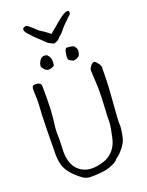

<svg xmlns="http://www.w3.org/2000/svg" viewBox="-196 -1183 986 1289"><g transform="rotate(-20 297.0 -538.5)"><path d="M181 -851Q193 -860 205 -860Q209 -860 219 -858Q228 -856 238 -839Q245 -825 246 -813Q246 -799 246 -796Q246 -782 243 -776Q236 -769 225 -766Q214 -762 203 -762H198Q184 -764 173 -776.5Q162 -789 158 -800Q158 -812 164 -826Q170 -841 181 -851ZM355 -850Q359 -857 362 -859Q365 -859 368 -859Q372 -859 377 -858Q404 -856 412 -852Q419 -848 425 -837Q432 -826 432 -814Q432 -805 427 -789Q423 -775 406 -769V-768Q392 -762 384 -762Q383 -762 377 -762Q373 -763 359 -771Q349 -777 347 -781Q345 -786 345 -796V-807Q345 -807 345 -807Q347 -820 349 -833Q350 -844 355 -849ZM401 -1004Q381 -982 369 -966Q361 -957 352 -951Q345 -946 341 -941Q337 -935 330 -929Q323 -923 315 -920Q308 -918 304 -916Q299 -913 295 -914Q293 -915 286 -918Q279 -921 271.5 -925Q264 -929 257 -933Q251 -938 246 -944Q242 -949 227 -962Q212 -975 198 -989Q183 -1002 161 -1028L160 -1030H159L156 -1033Q148 -1043 142 -1049Q135 -1057 133 -1069Q132 -1075 136 -1080Q140 -1085 144 -1086Q147 -1087 150 -1088Q154 -1089 156 -1089Q166 -1089 177 -1079Q187 -1069 198 -1061Q212 -1049 220 -1040Q229 -1030 241 -1024Q253 -1017 261 -1011L277 -999Q285 -993 291 -989Q295 -985 298 -982Q299 -981 303 -981Q306 -985 319 -996L320 -997Q329 -1003 343 -1015Q375 -1044 402 -1064Q429 -1083 442 -1087L451 -1088Q456 -1089 459 -1087H460Q466 -1083 464 -1071Q462 -1060 453 -1054Q450 -1053 446 -1049Q442 -1044 437 -1040Q432 -1034 427 -1029Q422 -1025 420 -1023Q417 -1019 401 -1004ZM358 -4Q337 3 310 6.5Q283 10 257.5 11Q232 12 222 12Q192 12 167 -5Q142 -22 124 -40Q102 -60 88.5 -78.5Q75 -97 66.5 -116Q58 -135 54.5 -157Q51 -179 50 -207Q50 -287 52 -370Q54 -503 59 -556Q60 -567 60 -578.5Q60 -590 60 -604Q60 -619 59 -634.5Q58 -650 58 -668Q58 -683 62 -691.5Q66 -700 84 -700Q104 -700 114 -693Q124 -686 124 -667Q124 -621 124 -574Q123 -492 118 -449Q116 -431 114 -415Q112 -399 110 -383Q108 -366 108 -350Q108 -346 108.5 -333.5Q109 -321 109 -299Q109 -277 107.5 -254Q106 -231 106 -210Q106 -174 114.5 -143Q123 -112 141.5 -89Q160 -66 188.5 -52.5Q217 -39 256 -39Q265 -39 280 -41Q295 -43 310.5 -47Q326 -51 341 -56Q356 -61 366 -68Q404 -90 425 -128Q442 -157 451 -209Q453 -220 455.5 -231.5Q458 -243 460 -257Q462 -267 463 -277Q464 -287 464 -298Q464 -311 464 -322Q464 -333 465 -343Q468 -390 470 -437Q472 -484 472 -532Q472 -548 470 -580L468 -612Q466 -644 466 -660Q466 -665 469.5 -673Q473 -681 478.5 -688.5Q484 -696 491 -701Q498 -706 504 -706Q511 -706 516 -701Q518 -699 519.5 -696.5Q521 -694 523 -693Q532 -683 535.5 -677Q539 -671 543 -661Q544 -659 544 -657Q544 -656 543.5 -654.5Q543 -653 543 -650Q543 -553 538 -487Q527 -339 526 -327Q525 -310 524 -295Q523 -280 523 -266Q523 -260 523.5 -254.5Q524 -249 524 -242Q524 -233 521.5 -215.5Q519 -198 515.5 -179.5Q512 -161 507 -145Q504 -136 496 -123L491 -115L489 -112Q487 -109 485 -105.5Q483 -102 481 -100Q472 -90 464 -80Q450 -64 446 -62Q440 -57 434 -52Q424 -46 422 -43Q414 -30 395 -20Z"/></g></svg>

Font: ToneOZ-Pinyin-Tsuipita-TC
Style: Regular
Weight: 400
Designer: ÂÆ£ÂøóÂáåJeffrey Xuan(jeffreyx@gmail.com, ToneOZ.com) ÈòøÂù§(cjkFonts)
Foundry: ToneOZ
Version: Version 0.24071